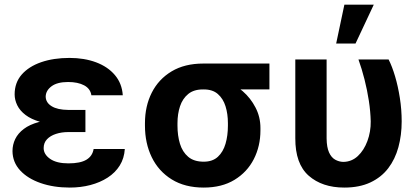

<svg xmlns="http://www.w3.org/2000/svg" viewBox="-20 -804 1820 833"><path d="M247.1 -285.6H350.6V-231H275.9Q247.1 -231 222.9 -223.1Q198.7 -215.3 184.1 -200Q169.4 -184.6 169.4 -161.6Q169.4 -134.3 197.5 -114.7Q225.6 -95.2 276.9 -95.2Q328.6 -95.2 355 -111.1Q381.3 -127 386.2 -157.7H521.5Q519 -117.2 499.5 -85.9Q480 -54.7 447 -33.4Q414.1 -12.2 372.1 -1.2Q330.1 9.8 282.7 9.8Q212.4 9.8 156.2 -9.8Q100.1 -29.3 67.4 -64.7Q34.7 -100.1 34.2 -148.4Q34.2 -176.3 46.1 -200.9Q58.1 -225.6 83.3 -244.6Q108.4 -263.7 148.9 -274.7Q189.5 -285.6 247.1 -285.6ZM350.6 -264.2H247.1Q192.9 -264.2 154.1 -275.4Q115.2 -286.6 90.8 -305.2Q66.4 -323.7 54.9 -347.2Q43.5 -370.6 43.5 -394.5Q43.5 -445.3 74.2 -480.5Q105 -515.6 158.7 -534.2Q212.4 -552.7 281.7 -552.7Q345.7 -552.7 396.7 -533.7Q447.8 -514.6 478.5 -478.3Q509.3 -441.9 512.7 -390.6H376.5Q372.1 -419.4 345 -433.8Q317.9 -448.2 275.4 -448.2Q228.5 -448.2 203.6 -429.7Q178.7 -411.1 178.2 -384.8Q178.7 -358.9 203.9 -343.3Q229 -327.6 275.9 -327.1H350.6Z M608.9 -258.8V-269.5Q608.9 -343.3 638.4 -401.9Q668 -460.4 724.6 -494.4Q781.2 -528.3 862.3 -528.3Q874.5 -522.9 885.5 -507.8Q896.5 -492.7 913.3 -476.8Q930.2 -460.9 959.5 -451.2Q999 -438 1033.2 -408.2Q1067.4 -378.4 1088.6 -337.4Q1109.9 -296.4 1109.9 -249V-238.3Q1109.9 -169.9 1081.1 -113.5Q1052.2 -57.1 997.3 -23.7Q942.4 9.8 863.8 9.8Q782.2 9.8 725.1 -25.6Q668 -61 638.4 -121.8Q608.9 -182.6 608.9 -258.8ZM750 -269.5V-258.8Q750 -215.8 760.7 -180.4Q771.5 -145 796.4 -123.8Q821.3 -102.5 863.8 -102.5Q902.3 -102.5 925.3 -123.8Q948.2 -145 958.5 -180.4Q968.8 -215.8 968.8 -258.8V-269.5Q968.8 -309.6 958.5 -342.8Q948.2 -376 925 -396.2Q901.9 -416.5 862.3 -416Q821.3 -416.5 796.6 -396.2Q772 -376 761 -342.8Q750 -309.6 750 -269.5ZM1148.9 -528.3V-416H862.3V-528.3Z M1261.2 -545.9H1397V-203.1Q1397.5 -165 1407.5 -142.8Q1417.5 -120.6 1434.1 -111.3Q1450.7 -102.1 1469.2 -101.6Q1505.9 -102.1 1532.5 -127Q1559.1 -151.9 1574 -192.1Q1588.9 -232.4 1588.4 -277.3Q1587.4 -320.3 1580.3 -366.7Q1573.2 -413.1 1561.5 -459.2Q1549.8 -505.4 1535.2 -545.9H1666Q1681.2 -516.1 1694.1 -472.7Q1707 -429.2 1714.8 -378.9Q1722.7 -328.6 1722.7 -277.3Q1722.7 -217.8 1708.5 -165.5Q1694.3 -113.3 1664.3 -74Q1634.3 -34.7 1586.9 -12.5Q1539.6 9.8 1473.6 9.8Q1377.9 9.8 1319.3 -41.7Q1260.7 -93.3 1261.2 -204.6ZM1438.5 -615.2 1474.1 -783.7H1601.6L1522.5 -615.2Z"/></svg>

Font: Inter Cardless Tabular Bold
Style: Bold
Weight: 700
Designer: Rasmus Andersson
Foundry: rsms
Version: Version 4.000;git-4fc901f